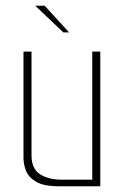

<svg xmlns="http://www.w3.org/2000/svg" viewBox="-20 -650 437 670"><path d="M187 0Q133 0 106.5 -15.5Q80 -31 71 -53.5Q62 -76 62 -98V-470H90V-108Q90 -61 119.5 -42Q149 -23 196 -23H302V-470H330V0ZM201 -537 103 -630H136L221 -537Z"/></svg>

Font: Smooch Sans Thin ExtraLight
Style: Regular
Weight: 250
Version: Version 1.010